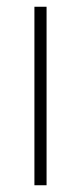

<svg xmlns="http://www.w3.org/2000/svg" viewBox="-20 -549 241 569"><path d="M118 0V-529H82V0Z"/></svg>

Font: Noto Sans Bengali SemiCondensed ExtraLight
Style: Regular
Weight: 200
Width: 4
Designer: Joana Ranito - Universal Thirst; Jelle Bosma - Monotype Design Team
Foundry: Universal Thirst ehf.
Version: Version 3.000